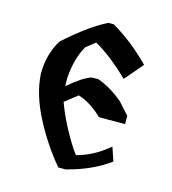

<svg xmlns="http://www.w3.org/2000/svg" viewBox="-95 -538 686 766"><g transform="rotate(15 248.0 -155.5)"><path d="M270.5 83 255.9 63.5Q198.2 -25.9 168 -109.4L219.7 -149.9Q271.5 -134.3 319.8 -86.9H427.7V-121.1L383.8 -169.9Q330.6 -214.4 278.8 -232.4H251Q213.4 -219.7 158.2 -171.4L157.2 -201.7Q162.1 -285.2 194.8 -341.8L232.4 -371.6Q299.3 -334.5 375.5 -259.8L439.9 -335Q364.7 -411.6 281.2 -460H258.8Q186.5 -424.3 89.8 -337.4Q51.3 -275.4 51.3 -193.8Q56.2 -110.4 104.2 -17.8Q152.3 74.7 215.3 148.9H245.1Q348.6 123 421.4 69.3L402.3 12.7Q337.4 66.9 270.5 83Z"/></g></svg>

Font: Panteley
Style: Regular
Weight: 500
Designer: Kalashnikov Yuriy
Foundry: Øêîëà ïàâà èìåíè ñâÿòîãî àâíîàïîñòîëüíîãî Âëàäèìèà
Version: Version 1.80 April 12, 2018